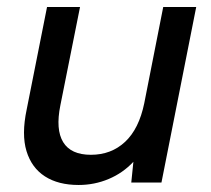

<svg xmlns="http://www.w3.org/2000/svg" viewBox="-20 -520 601 547"><path d="M440 0H354L360 -59Q330 -27 289.5 -10Q249 7 204 7Q146 7 108 -17.5Q70 -42 55.5 -89.5Q41 -137 56 -208L114 -500H208L152 -220Q138 -151 160 -115Q182 -79 239 -79Q297 -79 336.5 -116Q376 -153 391 -226L445 -500H539Z"/></svg>

Font: Albert Sans Medium
Style: Italic
Weight: 500
Italic angle: -11.25°
Designer: Andreas Rasmussen
Foundry: a.Foundry
Version: Version 1.025